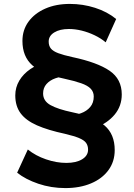

<svg xmlns="http://www.w3.org/2000/svg" viewBox="-20 -735 686 980"><path d="M313.5 225Q241 225 175.5 202.8Q110 180.5 67.5 146.5L122 28Q161.5 60 214.8 78.2Q268 96.5 318.5 96.5Q369 96.5 399.2 78Q429.5 59.5 429.5 29Q429.5 8.5 419.5 -5.5Q409.5 -19.5 383.8 -30.2Q358 -41 311.5 -52Q225 -70.5 168.8 -95.2Q112.5 -120 85.2 -156.8Q58 -193.5 58 -248Q58 -289 78.5 -323.5Q99 -358 135.5 -382.8Q172 -407.5 220.8 -421.2Q269.5 -435 326 -434.5L325.5 -345.5Q291.5 -345.5 263 -335.5Q234.5 -325.5 217.2 -306Q200 -286.5 200 -258Q200 -219.5 237.8 -198.5Q275.5 -177.5 349 -162Q462.5 -138.5 514 -94.2Q565.5 -50 565.5 31Q565.5 90 533.2 133.8Q501 177.5 444.2 201.2Q387.5 225 313.5 225ZM330.5 -59 329 -146.5Q364 -146.5 393.2 -157Q422.5 -167.5 440.5 -188.8Q458.5 -210 458.5 -242.5Q458.5 -266 443 -282.2Q427.5 -298.5 394 -310.2Q360.5 -322 307.5 -333.5Q195 -357 144.8 -401.8Q94.5 -446.5 94.5 -526Q94.5 -582 125.5 -624.5Q156.5 -667 211 -691Q265.5 -715 336.5 -715Q403 -715 465 -695.2Q527 -675.5 573 -638L519.5 -519Q494.5 -540 462.5 -555.2Q430.5 -570.5 396.8 -578.8Q363 -587 331.5 -587Q285.5 -587 257 -569.5Q228.5 -552 228.5 -523Q228.5 -501 239.8 -487.2Q251 -473.5 277.5 -463.5Q304 -453.5 350 -443.5Q477 -416.5 539.2 -374Q601.5 -331.5 601.5 -253Q601.5 -194 565.5 -150.5Q529.5 -107 468.2 -83Q407 -59 330.5 -59Z"/></svg>

Font: Geologica Thin Roman
Style: Bold
Weight: 700
Version: Version 1.010;gftools[0.9.28]